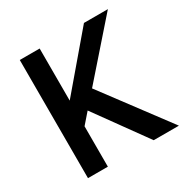

<svg xmlns="http://www.w3.org/2000/svg" viewBox="-155 -813 930 951"><g transform="rotate(-30 310.5 -338.0)"><path d="M457 0 247.1 -291 194.8 -231V0H81.1V-675.8H194.8V-377.9L448.2 -675.8H585L320.8 -375L601.1 0Z"/></g></svg>

Font: Lorenzo Sans Medium
Style: Regular
Weight: 500
Foundry: Intel Corporation
Version: Version 1.00; ttfautohint (v1.5)